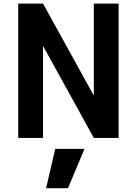

<svg xmlns="http://www.w3.org/2000/svg" viewBox="-20 -750 743 1044"><path d="M79.1 0V-730.5H213.9L488.3 -233.4H490.2V-730.5H625V0H490.2L215.8 -497.1H213.9V0ZM439.5 59.6 349.6 273.4H230.5L280.3 59.6Z"/></svg>

Font: Mgen+ 1c bold
Style: Bold
Weight: 700
Designer: [Source Han Sans]
Ryoko NISHIZUKA  (kana & ideographs); Paul D. Hunt (Latin, Greek & Cyrillic); Wenlong ZHANG  (bopomofo
Version: Version 1.059.20150602